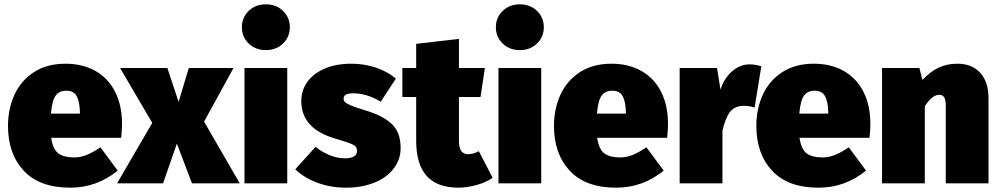

<svg xmlns="http://www.w3.org/2000/svg" viewBox="-20 -849 4634 889"><path d="M541 -211H217Q225 -157 250.5 -138.5Q276 -120 324 -120Q352 -120 381 -131.5Q410 -143 445 -167L525 -59Q428 20 305 20Q163 20 90 -58.5Q17 -137 17 -266Q17 -346 47.5 -411.5Q78 -477 138 -515.5Q198 -554 283 -554Q362 -554 421 -521Q480 -488 512.5 -425Q545 -362 545 -274Q545 -249 541 -211ZM350 -330Q349 -377 335.5 -403Q322 -429 287 -429Q254 -429 237.5 -406Q221 -383 216 -323H350Z M925 -286 1090 0H869L799 -184L735 0H522L685 -280L536 -534H755L807 -377L854 -534H1061Z M1310 -534V0H1112V-534ZM1322 -723Q1322 -678 1290.5 -647.5Q1259 -617 1211 -617Q1163 -617 1131.5 -647.5Q1100 -678 1100 -723Q1100 -768 1131.5 -798.5Q1163 -829 1211 -829Q1259 -829 1290.5 -798.5Q1322 -768 1322 -723Z M1813 -485 1743 -378Q1714 -396 1681 -406.5Q1648 -417 1616 -417Q1571 -417 1571 -393Q1571 -383 1577 -376.5Q1583 -370 1605.5 -360.5Q1628 -351 1678 -336Q1758 -311 1796.5 -272.5Q1835 -234 1835 -164Q1835 -110 1802.5 -68Q1770 -26 1712.5 -3Q1655 20 1582 20Q1512 20 1450.5 -2.5Q1389 -25 1347 -65L1441 -169Q1471 -145 1506.5 -130.5Q1542 -116 1577 -116Q1604 -116 1618.5 -124.5Q1633 -133 1633 -149Q1633 -163 1626.5 -170.5Q1620 -178 1600 -185.5Q1580 -193 1530 -208Q1375 -254 1375 -381Q1375 -430 1402.5 -469Q1430 -508 1482.5 -531Q1535 -554 1608 -554Q1667 -554 1721.5 -535.5Q1776 -517 1813 -485Z M2261 -26Q2230 -4 2185.5 8Q2141 20 2101 20Q2002 19 1954.5 -35.5Q1907 -90 1907 -197V-400H1843V-534H1907V-646L2105 -669V-534H2225L2205 -400H2105V-199Q2105 -164 2116 -149.5Q2127 -135 2147 -135Q2172 -135 2197 -149Z M2486 -534V0H2288V-534ZM2498 -723Q2498 -678 2466.5 -647.5Q2435 -617 2387 -617Q2339 -617 2307.5 -647.5Q2276 -678 2276 -723Q2276 -768 2307.5 -798.5Q2339 -829 2387 -829Q2435 -829 2466.5 -798.5Q2498 -768 2498 -723Z M3069 -211H2745Q2753 -157 2778.5 -138.5Q2804 -120 2852 -120Q2880 -120 2909 -131.5Q2938 -143 2973 -167L3053 -59Q2956 20 2833 20Q2691 20 2618 -58.5Q2545 -137 2545 -266Q2545 -346 2575.5 -411.5Q2606 -477 2666 -515.5Q2726 -554 2811 -554Q2890 -554 2949 -521Q3008 -488 3040.5 -425Q3073 -362 3073 -274Q3073 -249 3069 -211ZM2878 -330Q2877 -377 2863.5 -403Q2850 -429 2815 -429Q2782 -429 2765.5 -406Q2749 -383 2744 -323H2878Z M3505 -542 3474 -351Q3447 -359 3425 -359Q3381 -359 3359.5 -330Q3338 -301 3325 -243V0H3127V-534H3300L3316 -434Q3333 -487 3370 -519Q3407 -551 3451 -551Q3477 -551 3505 -542Z M4006 -211H3682Q3690 -157 3715.5 -138.5Q3741 -120 3789 -120Q3817 -120 3846 -131.5Q3875 -143 3910 -167L3990 -59Q3893 20 3770 20Q3628 20 3555 -58.5Q3482 -137 3482 -266Q3482 -346 3512.5 -411.5Q3543 -477 3603 -515.5Q3663 -554 3748 -554Q3827 -554 3886 -521Q3945 -488 3977.5 -425Q4010 -362 4010 -274Q4010 -249 4006 -211ZM3815 -330Q3814 -377 3800.5 -403Q3787 -429 3752 -429Q3719 -429 3702.5 -406Q3686 -383 3681 -323H3815Z M4557 -394V0H4359V-358Q4359 -388 4351.5 -399Q4344 -410 4329 -410Q4296 -410 4262 -357V0H4064V-534H4237L4251 -479Q4288 -518 4326.5 -536Q4365 -554 4413 -554Q4480 -554 4518.5 -512Q4557 -470 4557 -394Z"/></svg>

Font: Fira Sans Black
Style: Regular
Weight: 900
Designer: Carrois Corporate & Edenspiekermann AG
Foundry: Carrois Corporate GbR & Edenspiekermann AG
Version: Version 4.203